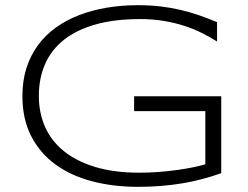

<svg xmlns="http://www.w3.org/2000/svg" viewBox="-20 -703 950 736"><path d="M507.8 -683.1Q554.2 -683.1 594.2 -678.5Q634.3 -673.8 670.9 -665.3Q707.5 -656.7 742.2 -644.8Q776.9 -632.8 812 -618.2V-543.9Q784.2 -561.5 752.7 -577.1Q721.2 -592.8 684.8 -604.5Q648.4 -616.2 606.7 -623Q564.9 -629.9 517.1 -629.9Q419.4 -629.9 346.7 -609.4Q273.9 -588.9 225.6 -550.8Q177.2 -512.7 153.1 -458Q128.9 -403.3 128.9 -335Q128.9 -271 152.6 -217Q176.3 -163.1 224.4 -124Q272.5 -85 344.7 -63Q417 -41 514.2 -41Q552.2 -41 589.6 -43.9Q627 -46.9 660.2 -51.5Q693.4 -56.2 720.7 -61.8Q748 -67.4 767.1 -73.2V-276.9H494.1V-334H828.1V-39.1Q792 -26.4 755.1 -16.6Q718.3 -6.8 679 -0.2Q639.6 6.3 597.4 9.8Q555.2 13.2 508.8 13.2Q414.1 13.2 333 -8.1Q252 -29.3 192.6 -72.5Q133.3 -115.7 99.6 -181.2Q65.9 -246.6 65.9 -335Q65.9 -394 81.5 -442.6Q97.2 -491.2 125.7 -530Q154.3 -568.8 194.6 -597.7Q234.9 -626.5 283.9 -645.3Q333 -664.1 389.6 -673.6Q446.3 -683.1 507.8 -683.1Z"/></svg>

Font: Syncopate
Style: Regular
Weight: 300
Width: 7
Designer: Astigmatic (AOETI)
Foundry: Astigmatic (AOETI)
Version: Version 001.000